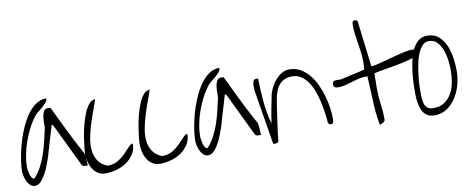

<svg xmlns="http://www.w3.org/2000/svg" viewBox="-59 -915 2882 1175"><g transform="rotate(-10 1381.5 -327.5)"><path d="M15.6 -101.6Q15.6 -129.9 22 -171.9Q28.3 -213.9 40.5 -259.3Q52.7 -304.7 71.8 -350.6Q90.8 -396.5 115.2 -433.1Q139.6 -469.7 170.9 -492.2Q202.1 -514.6 239.3 -514.6Q239.3 -501 228 -487.8Q216.8 -474.6 202.6 -462.4Q188.5 -450.2 173.8 -439Q159.2 -427.7 153.3 -418Q129.9 -387.7 111.3 -351.1Q92.8 -314.5 79.1 -275.9Q65.4 -237.3 57.6 -196.8Q49.8 -156.2 49.8 -118.2Q49.8 -112.3 51.8 -100.1Q53.7 -87.9 57.1 -75.2Q60.5 -62.5 66.4 -53.2Q72.3 -43.9 79.1 -43.9H82Q83 -43.9 84 -44.9Q110.4 -74.2 127.9 -108.4Q145.5 -142.6 158.2 -179.2Q170.9 -215.8 179.7 -253.9Q188.5 -292 197.3 -329.1Q200.2 -339.8 199.7 -361.3Q199.2 -382.8 201.7 -403.3Q204.1 -423.8 211.9 -439Q219.7 -454.1 240.2 -454.1Q244.1 -454.1 249.5 -453.6Q254.9 -453.1 254.9 -452.1Q291 -377 316.4 -324.7Q341.8 -272.5 359.4 -238.3Q377 -204.1 387.7 -184.6Q398.4 -165 403.8 -154.8Q409.2 -144.5 411.1 -141.1Q413.1 -137.7 413.1 -135.7Q414.1 -131.8 415 -121.6Q416 -111.3 416.5 -100.1Q417 -88.9 417.5 -78.6Q418 -68.4 418 -65.4Q408.2 -65.4 396.5 -66.4Q384.8 -67.4 379.9 -79.1L254.9 -338.9L244.1 -350.6Q241.2 -339.8 232.9 -312.5Q224.6 -285.2 215.3 -254.4Q206.1 -223.6 198.2 -196.3Q190.4 -168.9 187.5 -158.2Q181.6 -143.6 172.4 -117.2Q163.1 -90.8 149.4 -64.5Q135.7 -38.1 118.2 -18.6Q100.6 1 79.1 1Q61.5 1 49.8 -10.3Q38.1 -21.5 30.3 -38.1Q22.5 -54.7 19 -72.3Q15.6 -89.8 15.6 -101.6Z M414.1 -141.6Q414.1 -151.4 417 -178.2Q419.9 -205.1 425.3 -240.2Q430.7 -275.4 440.4 -313.5Q450.2 -351.6 463.4 -383.8Q476.6 -416 493.7 -436.5Q510.7 -457 533.2 -457Q524.4 -429.7 510.3 -392.6Q496.1 -355.5 483.4 -314.9Q470.7 -274.4 462.4 -232.4Q454.1 -190.4 457.5 -153.8Q460.9 -117.2 479.5 -87.9Q498 -58.6 538.1 -43Q575.2 -43 602.5 -59.6Q629.9 -76.2 649.9 -96.7Q669.9 -117.2 685.1 -133.8Q700.2 -150.4 712.9 -150.4Q712.9 -113.3 694.8 -85Q676.8 -56.6 648.9 -37.6Q621.1 -18.6 586.4 -8.8Q551.8 1 516.6 1Q489.3 1 469.2 -12.7Q449.2 -26.4 437 -47.4Q424.8 -68.4 419.4 -93.3Q414.1 -118.2 414.1 -141.6Z M752.9 -141.6Q752.9 -151.4 755.9 -178.2Q758.8 -205.1 764.2 -240.2Q769.5 -275.4 779.3 -313.5Q789.1 -351.6 802.2 -383.8Q815.4 -416 832.5 -436.5Q849.6 -457 872.1 -457Q863.3 -429.7 849.1 -392.6Q835 -355.5 822.3 -314.9Q809.6 -274.4 801.3 -232.4Q793 -190.4 796.4 -153.8Q799.8 -117.2 818.4 -87.9Q836.9 -58.6 877 -43Q914.1 -43 941.4 -59.6Q968.8 -76.2 988.8 -96.7Q1008.8 -117.2 1023.9 -133.8Q1039.1 -150.4 1051.8 -150.4Q1051.8 -113.3 1033.7 -85Q1015.6 -56.6 987.8 -37.6Q960 -18.6 925.3 -8.8Q890.6 1 855.5 1Q828.1 1 808.1 -12.7Q788.1 -26.4 775.9 -47.4Q763.7 -68.4 758.3 -93.3Q752.9 -118.2 752.9 -141.6Z M1091.8 -101.6Q1091.8 -129.9 1098.1 -171.9Q1104.5 -213.9 1116.7 -259.3Q1128.9 -304.7 1147.9 -350.6Q1167 -396.5 1191.4 -433.1Q1215.8 -469.7 1247.1 -492.2Q1278.3 -514.6 1315.4 -514.6Q1315.4 -501 1304.2 -487.8Q1293 -474.6 1278.8 -462.4Q1264.6 -450.2 1250 -439Q1235.4 -427.7 1229.5 -418Q1206.1 -387.7 1187.5 -351.1Q1168.9 -314.5 1155.3 -275.9Q1141.6 -237.3 1133.8 -196.8Q1126 -156.2 1126 -118.2Q1126 -112.3 1127.9 -100.1Q1129.9 -87.9 1133.3 -75.2Q1136.7 -62.5 1142.6 -53.2Q1148.4 -43.9 1155.3 -43.9H1158.2Q1159.2 -43.9 1160.2 -44.9Q1186.5 -74.2 1204.1 -108.4Q1221.7 -142.6 1234.4 -179.2Q1247.1 -215.8 1255.9 -253.9Q1264.6 -292 1273.4 -329.1Q1276.4 -339.8 1275.9 -361.3Q1275.4 -382.8 1277.8 -403.3Q1280.3 -423.8 1288.1 -439Q1295.9 -454.1 1316.4 -454.1Q1320.3 -454.1 1325.7 -453.6Q1331.1 -453.1 1331.1 -452.1Q1367.2 -377 1392.6 -324.7Q1418 -272.5 1435.5 -238.3Q1453.1 -204.1 1463.9 -184.6Q1474.6 -165 1480 -154.8Q1485.4 -144.5 1487.3 -141.1Q1489.3 -137.7 1489.3 -135.7Q1490.2 -131.8 1491.2 -121.6Q1492.2 -111.3 1492.7 -100.1Q1493.2 -88.9 1493.7 -78.6Q1494.1 -68.4 1494.1 -65.4Q1484.4 -65.4 1472.7 -66.4Q1460.9 -67.4 1456.1 -79.1L1331.1 -338.9L1320.3 -350.6Q1317.4 -339.8 1309.1 -312.5Q1300.8 -285.2 1291.5 -254.4Q1282.2 -223.6 1274.4 -196.3Q1266.6 -168.9 1263.7 -158.2Q1257.8 -143.6 1248.5 -117.2Q1239.3 -90.8 1225.6 -64.5Q1211.9 -38.1 1194.3 -18.6Q1176.8 1 1155.3 1Q1137.7 1 1126 -10.3Q1114.3 -21.5 1106.4 -38.1Q1098.6 -54.7 1095.2 -72.3Q1091.8 -89.8 1091.8 -101.6Z M1502 -363.3Q1502 -369.1 1502.4 -377Q1502.9 -384.8 1504.4 -392.1Q1505.9 -399.4 1510.7 -404.3Q1515.6 -409.2 1524.4 -409.2Q1526.4 -409.2 1530.8 -408.7Q1535.2 -408.2 1537.1 -408.2Q1538.1 -338.9 1544.4 -265.6Q1550.8 -192.4 1570.3 -124Q1571.3 -134.8 1575.7 -160.6Q1580.1 -186.5 1585.4 -215.3Q1590.8 -244.1 1596.2 -269.5Q1601.6 -294.9 1603.5 -305.7Q1610.4 -326.2 1622.1 -348.1Q1633.8 -370.1 1650.9 -388.7Q1668 -407.2 1689 -418.9Q1710 -430.7 1733.4 -430.7Q1772.5 -430.7 1802.7 -413.1Q1833 -395.5 1856.9 -366.7Q1880.9 -337.9 1897.5 -301.3Q1914.1 -264.6 1924.8 -226.6Q1935.5 -188.5 1940.4 -153.3Q1945.3 -118.2 1945.3 -90.8V-79.1Q1945.3 -73.2 1943.8 -67.9Q1942.4 -62.5 1939 -59.1Q1935.5 -55.7 1926.8 -55.7Q1917 -55.7 1910.2 -67.4Q1909.2 -91.8 1904.8 -124Q1900.4 -156.2 1893.1 -191.9Q1885.7 -227.5 1873.5 -262.2Q1861.3 -296.9 1843.3 -324.2Q1825.2 -351.6 1800.8 -368.7Q1776.4 -385.7 1742.2 -385.7Q1714.8 -385.7 1694.8 -376Q1674.8 -366.2 1661.1 -349.1Q1647.5 -332 1639.2 -309.1Q1630.9 -286.1 1627 -259.8Q1624 -246.1 1619.1 -210.9Q1614.3 -175.8 1608.4 -135.7Q1602.5 -95.7 1598.1 -60.5Q1593.8 -25.4 1592.8 -11.7Q1589.8 -2 1582.5 0Q1575.2 2 1567.4 2Q1566.4 2 1562.5 1.5Q1558.6 1 1558.6 0L1502.9 -338.9Q1502.9 -340.8 1502.4 -349.6Q1502 -358.4 1502 -363.3Z M2181.6 -305.7Q2160.2 -305.7 2138.7 -299.8Q2117.2 -293.9 2096.2 -287.6Q2075.2 -281.2 2054.2 -275.9Q2033.2 -270.5 2010.7 -270.5Q1998 -270.5 1990.2 -275.4Q1982.4 -280.3 1982.4 -294.9Q1982.4 -306.6 1988.8 -311Q1995.1 -315.4 2004.4 -315.9Q2013.7 -316.4 2023.9 -315.4Q2034.2 -314.5 2040 -316.4Q2047.9 -318.4 2068.8 -323.2Q2089.8 -328.1 2113.3 -333Q2136.7 -337.9 2157.7 -342.8Q2178.7 -347.7 2186.5 -350.6Q2186.5 -353.5 2187 -360.8Q2187.5 -368.2 2188 -376.5Q2188.5 -384.8 2188.5 -391.6V-402.3Q2188.5 -431.6 2184.6 -459.5Q2180.7 -487.3 2176.3 -515.6Q2171.9 -543.9 2168 -572.3Q2164.1 -600.6 2164.1 -628.9Q2164.1 -638.7 2166.5 -647.9Q2168.9 -657.2 2181.6 -657.2Q2186.5 -657.2 2191.9 -654.8Q2197.3 -652.3 2198.2 -645.5L2232.4 -363.3Q2233.4 -362.3 2234.4 -362.3H2237.3Q2247.1 -362.3 2267.6 -367.2Q2288.1 -372.1 2313.5 -378.9Q2338.9 -385.7 2367.7 -393.6Q2396.5 -401.4 2422.9 -407.7Q2449.2 -414.1 2470.7 -417.5Q2492.2 -420.9 2503.9 -418Q2507.8 -417 2516.6 -408.7Q2525.4 -400.4 2527.3 -396.5Q2529.3 -386.7 2510.7 -377.4Q2492.2 -368.2 2462.4 -359.9Q2432.6 -351.6 2396.5 -344.7Q2360.4 -337.9 2327.6 -332.5Q2294.9 -327.1 2271.5 -322.8Q2248 -318.4 2243.2 -316.4V-296.9Q2243.2 -284.2 2242.7 -269Q2242.2 -253.9 2242.2 -240.2V-220.7Q2242.2 -170.9 2249 -123.5Q2255.9 -76.2 2255.9 -28.3Q2255.9 -21.5 2252 -17.1Q2248 -12.7 2242.2 -9.3Q2236.3 -5.9 2230.5 -3.4Q2224.6 -1 2221.7 0Q2213.9 -42 2210.4 -76.7Q2207 -111.3 2205.6 -145.5Q2204.1 -179.7 2202.6 -218.3Q2201.2 -256.8 2198.2 -305.7Z M2467.8 -147.5Q2467.8 -167 2468.3 -199.7Q2468.8 -232.4 2472.7 -270Q2476.6 -307.6 2484.4 -346.7Q2492.2 -385.7 2506.8 -417Q2521.5 -448.2 2543.9 -467.8Q2566.4 -487.3 2599.6 -487.3Q2645.5 -487.3 2673.3 -461.9Q2701.2 -436.5 2716.3 -398.9Q2731.4 -361.3 2736.8 -318.8Q2742.2 -276.4 2742.2 -242.2Q2742.2 -205.1 2731.4 -162.1Q2720.7 -119.1 2698.2 -83Q2675.8 -46.9 2642.1 -22.9Q2608.4 1 2561.5 1Q2531.2 1 2512.7 -13.2Q2494.1 -27.3 2484.9 -48.8Q2475.6 -70.3 2471.7 -96.7Q2467.8 -123 2467.8 -147.5ZM2501 -159.2Q2501 -140.6 2502 -120.6Q2502.9 -100.6 2507.8 -83Q2512.7 -65.4 2525.4 -54.7Q2538.1 -43.9 2562.5 -43.9Q2605.5 -43.9 2633.3 -63.5Q2661.1 -83 2677.7 -113.8Q2694.3 -144.5 2700.7 -181.6Q2707 -218.8 2707 -252.9Q2707 -274.4 2703.6 -308.6Q2700.2 -342.8 2689.5 -375Q2678.7 -407.2 2658.2 -430.2Q2637.7 -453.1 2604.5 -453.1Q2581.1 -453.1 2564 -434.6Q2546.9 -416 2535.2 -386.7Q2523.4 -357.4 2517.1 -322.3Q2510.7 -287.1 2506.8 -254.9Q2502.9 -222.7 2502 -196.3Q2501 -169.9 2501 -159.2Z"/></g></svg>

Font: Waiting for the Sunrise
Style: Regular
Weight: 300
Version: Version 1.001 2001